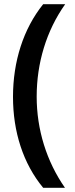

<svg xmlns="http://www.w3.org/2000/svg" viewBox="-20 -738 357 916"><path d="M42 -276C42 -110 90 42 186 158H290C202 32 155 -120 155 -277C155 -437 201 -591 291 -718H186C91 -600 42 -444 42 -276Z"/></svg>

Font: Noto Sans Arabic SemCond SemBd
Style: Regular
Weight: 600
Width: 4
Designer: Monotype Design Team, Nadine Chahine, Nizar Qandah and Khaled Hosny
Foundry: Monotype Imaging Inc.
Version: Version 2.012